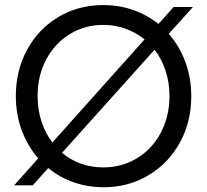

<svg xmlns="http://www.w3.org/2000/svg" viewBox="-20 -748 836 775"><path d="M174.8 -69.8 112.3 0H37.1L134.3 -108.9Q91.3 -158.2 67.6 -222.4Q43.9 -286.6 43.9 -360.4Q43.9 -463.9 89.8 -547.9Q135.7 -631.8 216.3 -679.7Q296.9 -727.5 396.5 -727.5Q460.4 -727.5 517.1 -707.8Q573.7 -688 619.6 -651.4L680.7 -719.7H758.8L661.1 -611.3Q704.6 -562 728.3 -497.6Q752 -433.1 752 -359.4Q752 -255.4 705.6 -171.6Q659.2 -87.9 578.4 -40Q497.6 7.8 398.4 7.8Q334.5 7.8 277.3 -12.2Q220.2 -32.2 174.8 -69.8ZM664.1 -360.4Q664.1 -414.6 648.4 -462.2Q632.8 -509.8 604 -547.4L230.5 -131.3Q264.2 -102.5 306.4 -87.4Q348.6 -72.3 396.5 -72.3Q472.7 -72.3 533.9 -109.9Q595.2 -147.5 629.6 -213.4Q664.1 -279.3 664.1 -360.4ZM191.4 -172.9 563.5 -588.9Q528.8 -617.2 486.3 -632.3Q443.8 -647.5 396.5 -647.5Q322.8 -647.5 262.2 -610.6Q201.7 -573.7 166.7 -508.3Q131.8 -442.9 131.8 -360.4Q131.8 -306.2 147.2 -258.3Q162.6 -210.4 191.4 -172.9Z"/></svg>

Font: Reddit Sans Chocolate
Style: Regular
Weight: 400
Designer: Stephen Hutchings
Foundry: Reddit
Version: Version 1.013